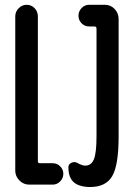

<svg xmlns="http://www.w3.org/2000/svg" viewBox="-20 -750 540 780"><path d="M301.8 2.9Q257.8 -11.7 257.8 -70.3Q257.8 -83 270.5 -88.9Q283.2 -94.7 294.9 -87.9Q313.5 -77.1 326.2 -77.1Q350.6 -77.1 361.3 -102.5Q372.1 -127.9 372.1 -197.3V-633.8Q372.1 -642.6 363.3 -642.6H341.8Q324.2 -642.6 311.5 -655.3Q298.8 -668 298.8 -686Q298.8 -704.1 311.5 -717.3Q324.2 -730.5 341.8 -730.5H406.2Q429.7 -730.5 445.8 -713.4Q461.9 -696.3 461.9 -672.9V-196.3Q461.9 -79.1 436 -34.7Q410.2 9.8 345.7 9.8Q321.3 9.8 301.8 2.9ZM194.3 -86.9Q211.9 -86.9 224.6 -74.2Q237.3 -61.5 237.3 -43.9Q237.3 -26.4 224.6 -13.2Q211.9 0 194.3 0H98.6Q75.2 0 58.6 -17.1Q42 -34.2 42 -56.6V-683.6Q42 -702.1 55.7 -716.3Q69.3 -730.5 88.4 -730.5Q107.4 -730.5 120.6 -716.8Q133.8 -703.1 133.8 -683.6V-95.7Q133.8 -86.9 141.6 -86.9Z"/></svg>

Font: Rounded Mgen+ 1mn medium
Style: Regular
Weight: 500
Designer: [Source Han Sans]
Ryoko NISHIZUKA  (kana & ideographs); Paul D. Hunt (Latin, Greek & Cyrillic); Wenlong ZHANG  (bopomofo
Version: Version 1.059.20150602